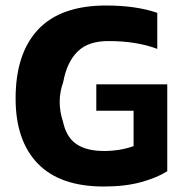

<svg xmlns="http://www.w3.org/2000/svg" viewBox="-20 -674 676 704"><path d="M593.3 -46.1V-364.9H333.1V-267.9H469.8V-138.3Q420.4 -120.4 361.1 -120.4Q297.5 -120.4 260.3 -145.6Q223.2 -170.7 211 -227.8Q186.3 -302.4 211.8 -372.9Q224.9 -445.9 264.5 -485Q304.1 -524.2 379.6 -523.4Q480.3 -523.4 556.7 -494.8V-626.9Q478.5 -653.8 369 -653.8Q202.7 -653.8 119.9 -565.9Q37.2 -478 37.2 -313.1Q37.2 -158.1 118.7 -74.1Q200.2 9.9 360.3 9.9Q439 9.9 497.3 -6.2Q555.5 -22.2 593.3 -46.1Z"/></svg>

Font: Arad-VF Thin Dots1
Style: Regular
Weight: 100
Designer: Mohammad Darvishi
Version: Version 1.000;August 30, 2024;FontCreator 15.0.0.2992 64-bit